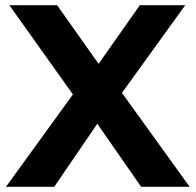

<svg xmlns="http://www.w3.org/2000/svg" viewBox="-20 -720 754 740"><path d="M3 0 261 -356 16 -700H200L360 -474L519 -700H694L450 -362L711 0H524L355 -243L189 0Z"/></svg>

Font: Montserrat Z
Style: Bold
Weight: 700
Designer: Julieta Ulanovsky
Foundry: Julieta Ulanovsky
Version: Version 8.000